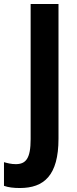

<svg xmlns="http://www.w3.org/2000/svg" viewBox="-81 -734 385 965"><path d="M19 211C140 211 213 148 213 -37V-714H73V-35C73 63 49 91 -2 91C-24 91 -44 86 -61 81V200C-39 208 -12 211 19 211Z"/></svg>

Font: Noto Sans Devanagari Condensed
Style: Bold
Weight: 700
Width: 3
Designer: Jelle Bosma - Monotype Design Team
Foundry: Monotype Imaging Inc.
Version: Version 2.004